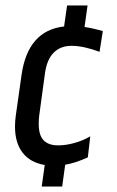

<svg xmlns="http://www.w3.org/2000/svg" viewBox="-20 -596 430 704"><path d="M124 -174Q122 -162 122 -142Q122 -100 140 -81.5Q158 -63 193 -63Q221 -63 252 -71.5Q283 -80 311 -96L302 -19Q256 2 219 8L208 88H133L144 9Q91 0 63 -36Q35 -72 35 -132Q35 -152 38 -173L59 -321Q82 -484 215 -499L226 -576H301L290 -497Q319 -493 357 -482L345 -406Q286 -428 242 -428Q202 -428 177 -403Q152 -378 145 -328Z"/></svg>

Font: Ropa Sans
Style: Italic
Weight: 400
Version: Version 1.100